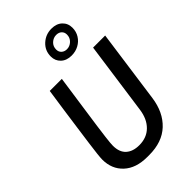

<svg xmlns="http://www.w3.org/2000/svg" viewBox="-278 -1045 1155 1155"><g transform="rotate(-45 300.0 -467.0)"><path d="M259 10Q163.5 10 109.8 -39.8Q56 -89.5 56 -170.8Q56 -184.2 59.6 -217.1Q63.2 -250 70 -298.9Q76.8 -347.8 85.2 -409Q93.8 -470.2 103.6 -540.5Q113.5 -610.8 124.8 -686H227.5Q209 -558 196.9 -472.9Q184.8 -387.8 177.2 -335Q169.8 -282.2 166.4 -253.4Q163 -224.5 161.6 -209.6Q160.2 -194.8 160.2 -184.5Q160.2 -129.2 190.9 -101.6Q221.5 -74 275 -74Q338.8 -74 378.8 -113.5Q418.8 -153 428.5 -222L493.5 -686H596.2L531.2 -219.2Q516.2 -112.5 451 -51.2Q385.8 10 275.8 10ZM368.9 -743Q326.2 -743 300.9 -767Q275.5 -791 275.5 -828Q275.5 -878 311.3 -911Q347.2 -944 396.9 -944Q439.7 -944 465.1 -920Q490.5 -896 490.5 -858.1Q490.5 -825.2 474.1 -799.1Q457.8 -773 430.2 -758Q402.8 -743 368.9 -743ZM375.5 -790Q400.2 -790 419.1 -807.9Q438 -825.9 438 -852.2Q438 -872.5 425 -884.7Q412 -897 390.5 -897Q365.8 -897 346.9 -879.5Q328 -862.1 328 -834.6Q328 -814.5 341.5 -802.2Q355 -790 375.5 -790Z"/></g></svg>

Font: Chivo Mono Medium
Style: Italic
Weight: 500
Italic angle: -8.05°
Monospace: yes
Designer: Hector Gatti
Foundry: Omnibus-Type
Version: Version 1.008